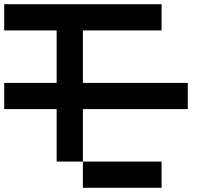

<svg xmlns="http://www.w3.org/2000/svg" viewBox="-20 -895 1040 915"><path d="M0 -375V-500H250V-750H0V-875H750V-750H375V-500H875V-375H375V-125H250V-375ZM375 -125H750V0H375Z"/></svg>

Font: GalmuriMono7 Regular
Style: Regular
Weight: 400
Designer: Lee Minseo (quiple)
Version: Version 2.399;hotconv 1.1.1;makeotfexe 2.6.0 DEVELOPMENT